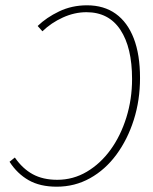

<svg xmlns="http://www.w3.org/2000/svg" viewBox="-20 -692 576 724"><path d="M194 12Q131 12 88 -12.5Q45 -37 16 -82L36 -98Q65 -56 103.5 -35Q142 -14 196 -14Q256 -14 307.5 -44.5Q359 -75 397 -127.5Q435 -180 456.5 -249Q478 -318 478 -394Q478 -513 434 -579.5Q390 -646 306 -646Q261 -646 217 -626Q173 -606 140 -574L122 -594Q155 -626 203 -649Q251 -672 308 -672Q372 -672 416.5 -640Q461 -608 484.5 -547Q508 -486 508 -398Q508 -314 484.5 -240Q461 -166 419 -109Q377 -52 319.5 -20Q262 12 194 12Z"/></svg>

Font: Source Sans 3
Style: Italic
Weight: 200
Italic angle: -11°
Designer: Paul D. Hunt
Foundry: Adobe
Version: Version 3.046;hotconv 1.0.118;makeotfexe 2.5.65603